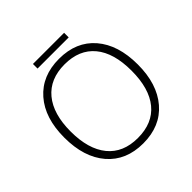

<svg xmlns="http://www.w3.org/2000/svg" viewBox="-208 -993 1181 1181"><g transform="rotate(-45 382.0 -403.0)"><path d="M247.1 -815.9H518.1V-775.9H247.1ZM701.2 -357.9Q701.2 -188 616.2 -89.1Q531.2 9.8 381.8 9.8Q232.9 9.8 147.9 -89.1Q63 -188 63 -358.9Q63 -529.3 148.7 -627.2Q234.4 -725.1 382.8 -725.1Q532.2 -725.1 616.7 -626.7Q701.2 -528.3 701.2 -357.9ZM117.2 -357.9Q117.2 -204.6 185.5 -120.8Q253.9 -37.1 381.8 -37.1Q510.7 -37.1 578.9 -120.1Q647 -203.1 647 -357.9Q647 -512.2 578.9 -594.5Q510.7 -676.8 382.8 -676.8Q255.4 -676.8 186.3 -593.8Q117.2 -510.7 117.2 -357.9Z"/></g></svg>

Font: Zoram GWebM Light
Style: Regular
Weight: 300
Foundry: Ascender Corporation
Version: Version 1.000